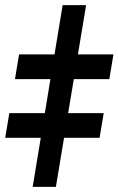

<svg xmlns="http://www.w3.org/2000/svg" viewBox="-79 -731 463 751"><path d="M257.8 -710.9 139.6 0H48.8L166 -710.9ZM-20.5 -421.4 -4.4 -518.1H364.7L348.6 -421.4ZM-58.6 -191.9 -42.5 -288.6H326.7L310.5 -191.9Z"/></svg>

Font: Inter 16pt ExtraBold
Style: Italic
Weight: 800
Italic angle: -9.3988°
Version: Version 4.001;git-66647c0bb